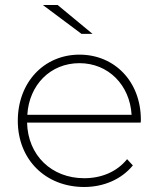

<svg xmlns="http://www.w3.org/2000/svg" viewBox="-20 -742 633 766"><path d="M89 -284C96 -403 181 -490 297 -490C412 -490 498 -403 505 -284ZM316 4C393 4 464 -26 510 -82L487 -107C446 -56 384 -31 316 -31C186 -31 91 -122 88 -253H541C542 -257 542 -260 542 -264C542 -417 437 -524 297 -524C156 -524 51 -414 51 -260C51 -106 161 4 316 4ZM210 -722H151L305 -607H349Z"/></svg>

Font: Montserrat-Alt1 ExtLt
Style: Regular
Weight: 200
Designer: Differentunic
Foundry: Differentunic
Version: Version 7.222